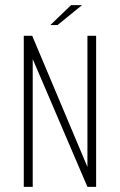

<svg xmlns="http://www.w3.org/2000/svg" viewBox="-20 -731 469 751"><path d="M73 0V-591H106L322 -78V-591H356V0H322L108 -500V0ZM177 -633 258 -711H301L205 -633Z"/></svg>

Font: Alumni Sans Thin ExtraLight
Style: Regular
Weight: 250
Version: Version 1.018